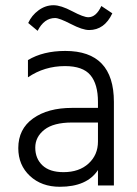

<svg xmlns="http://www.w3.org/2000/svg" viewBox="-20 -710 526 735"><path d="M223 -51Q283 -51 319 -84Q355 -117 355 -168V-241H256Q185 -241 150 -213.5Q115 -186 115 -145Q115 -103 142.5 -77Q170 -51 223 -51ZM355 -59Q313 5 209 5Q139 5 94.5 -36.5Q50 -78 50 -143Q50 -216 106.5 -256.5Q163 -297 256 -297H355V-320Q355 -388 326 -422.5Q297 -457 229 -457Q150 -457 87 -414V-480Q145 -515 230 -515Q416 -515 416 -320V0H355ZM191 -641Q149 -641 124 -592L88 -622Q101 -651 127.5 -670.5Q154 -690 185 -690Q213 -690 256.5 -667Q300 -644 318 -644Q348 -644 368 -687L410 -659Q380 -595 321 -595Q296 -595 251.5 -618Q207 -641 191 -641Z"/></svg>

Font: Hind Siliguri Light
Style: Regular
Weight: 300
Designer: Jyotish Sonowal
Foundry: Indian Type Foundry
Version: Version 1.001;PS 1.0;hotconv 1.0.86;makeotf.lib2.5.63406; tt